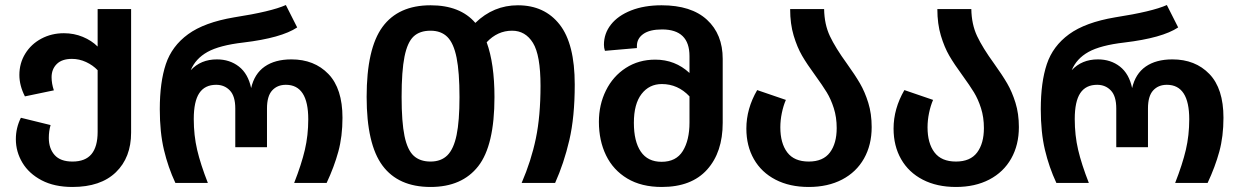

<svg xmlns="http://www.w3.org/2000/svg" viewBox="-20 -727 4925 763"><path d="M501 -691V-200Q501 -101 440.5 -42.5Q380 16 268 16Q196 16 145.5 -10.5Q95 -37 69 -80.5Q43 -124 43 -174Q43 -219 63 -259L181 -230Q174 -206 174 -179Q174 -137 197 -111Q220 -85 268 -85Q319 -85 343.5 -114.5Q368 -144 368 -203V-448Q349 -468 322 -480.5Q295 -493 266 -493Q226 -493 205.5 -472.5Q185 -452 185 -420Q185 -395 194 -368L79 -344Q57 -387 57 -429Q57 -476 80.5 -514Q104 -552 144.5 -573.5Q185 -595 234 -595Q274 -595 309 -580.5Q344 -566 368 -542V-691Z M615 -293Q615 -400 639 -472Q663 -544 727.5 -591Q792 -638 910 -658Q1058 -681 1116 -707L1161 -618Q1098 -576 947 -558Q852 -547 804.5 -520.5Q757 -494 738 -448Q778 -491 842 -491Q893 -491 929.5 -462.5Q966 -434 978 -377Q991 -434 1032 -462.5Q1073 -491 1138 -491Q1229 -491 1285 -433Q1341 -375 1341 -259Q1341 -185 1324.5 -124.5Q1308 -64 1278 0H1149Q1178 -74 1191.5 -131.5Q1205 -189 1205 -253Q1205 -390 1116 -390Q1082 -390 1061.5 -367.5Q1041 -345 1041 -296V-142H915V-296Q915 -345 893.5 -367.5Q872 -390 839 -390Q794 -390 772 -357Q750 -324 750 -254Q750 -189 763.5 -131.5Q777 -74 806 0H677Q648 -62 631.5 -131.5Q615 -201 615 -293Z M2264 -391Q2264 -262 2242.5 -170Q2221 -78 2186 0H2053Q2091 -88 2109.5 -177Q2128 -266 2128 -386Q2128 -508 2098 -556.5Q2068 -605 2015 -605Q1957 -605 1914 -559Q1945 -474 1945 -341Q1945 -149 1880.5 -66.5Q1816 16 1691 16Q1563 16 1500 -69Q1437 -154 1437 -342Q1437 -534 1500 -620Q1563 -706 1691 -706Q1809 -706 1869 -636Q1941 -706 2038 -706Q2144 -706 2204 -629.5Q2264 -553 2264 -391ZM1806 -341Q1806 -440 1794.5 -497.5Q1783 -555 1758 -580Q1733 -605 1691 -605Q1648 -605 1623.5 -582Q1599 -559 1587.5 -502Q1576 -445 1576 -342Q1576 -242 1587.5 -186.5Q1599 -131 1624 -108Q1649 -85 1691 -85Q1733 -85 1758 -110Q1783 -135 1794.5 -190.5Q1806 -246 1806 -341Z M2852 -493V-239Q2852 -122 2790 -53Q2728 16 2610 16Q2529 16 2473 -17.5Q2417 -51 2388.5 -109.5Q2360 -168 2360 -243Q2360 -311 2388 -367.5Q2416 -424 2467 -457Q2518 -490 2584 -490Q2663 -490 2720 -437V-504Q2720 -610 2611 -610Q2562 -610 2536.5 -592Q2511 -574 2511 -544V-536L2384 -525Q2380 -537 2380 -549Q2380 -594 2408 -629.5Q2436 -665 2488 -685.5Q2540 -706 2609 -706Q2727 -706 2789.5 -648.5Q2852 -591 2852 -493ZM2720 -240V-344Q2674 -393 2610 -393Q2560 -393 2529.5 -353.5Q2499 -314 2499 -239Q2499 -165 2526.5 -124.5Q2554 -84 2609 -84Q2667 -84 2693.5 -127Q2720 -170 2720 -240Z M3345 -475Q3378 -429 3397.5 -395.5Q3417 -362 3430.5 -318.5Q3444 -275 3444 -222Q3444 -151 3413.5 -97Q3383 -43 3326.5 -13.5Q3270 16 3194 16Q3118 16 3062 -13Q3006 -42 2976 -94.5Q2946 -147 2946 -216Q2946 -295 2989 -369L3103 -330Q3093 -307 3087 -278Q3081 -249 3081 -221Q3081 -158 3108.5 -121.5Q3136 -85 3194 -85Q3251 -85 3278 -121Q3305 -157 3305 -218Q3305 -261 3293.5 -297Q3282 -333 3265.5 -360Q3249 -387 3220 -427Q3187 -472 3167.5 -505.5Q3148 -539 3134 -585.5Q3120 -632 3120 -691H3255Q3256 -630 3278 -583.5Q3300 -537 3345 -475Z M3930 -475Q3963 -429 3982.5 -395.5Q4002 -362 4015.5 -318.5Q4029 -275 4029 -222Q4029 -151 3998.5 -97Q3968 -43 3911.5 -13.5Q3855 16 3779 16Q3703 16 3647 -13Q3591 -42 3561 -94.5Q3531 -147 3531 -216Q3531 -295 3574 -369L3688 -330Q3678 -307 3672 -278Q3666 -249 3666 -221Q3666 -158 3693.5 -121.5Q3721 -85 3779 -85Q3836 -85 3863 -121Q3890 -157 3890 -218Q3890 -261 3878.5 -297Q3867 -333 3850.5 -360Q3834 -387 3805 -427Q3772 -472 3752.5 -505.5Q3733 -539 3719 -585.5Q3705 -632 3705 -691H3840Q3841 -630 3863 -583.5Q3885 -537 3930 -475Z M4116 -293Q4116 -400 4140 -472Q4164 -544 4228.5 -591Q4293 -638 4411 -658Q4559 -681 4617 -707L4662 -618Q4599 -576 4448 -558Q4353 -547 4305.5 -520.5Q4258 -494 4239 -448Q4279 -491 4343 -491Q4394 -491 4430.5 -462.5Q4467 -434 4479 -377Q4492 -434 4533 -462.5Q4574 -491 4639 -491Q4730 -491 4786 -433Q4842 -375 4842 -259Q4842 -185 4825.5 -124.5Q4809 -64 4779 0H4650Q4679 -74 4692.5 -131.5Q4706 -189 4706 -253Q4706 -390 4617 -390Q4583 -390 4562.5 -367.5Q4542 -345 4542 -296V-142H4416V-296Q4416 -345 4394.5 -367.5Q4373 -390 4340 -390Q4295 -390 4273 -357Q4251 -324 4251 -254Q4251 -189 4264.5 -131.5Q4278 -74 4307 0H4178Q4149 -62 4132.5 -131.5Q4116 -201 4116 -293Z"/></svg>

Font: FiraGOUPP
Style: Medium
Weight: 400
Designer: bBox Type
Foundry: bBox Type GmbH
Version: Version 1.001